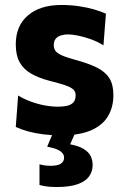

<svg xmlns="http://www.w3.org/2000/svg" viewBox="-20 -532 506 773"><path d="M224.5 13Q187.5 13 154 8.8Q120.5 4.5 92.5 -3.2Q64.5 -11 43.5 -21L53 -147.5Q75 -134 102.2 -123.8Q129.5 -113.5 158.2 -108Q187 -102.5 214.5 -102.5Q234.5 -102.5 250.5 -106.2Q266.5 -110 275.5 -119.8Q284.5 -129.5 284.5 -149Q284.5 -163 274.8 -172Q265 -181 242.2 -188.8Q219.5 -196.5 180 -206.5Q135.5 -218 105 -235.8Q74.5 -253.5 59 -281.5Q43.5 -309.5 43.5 -353Q43.5 -428.5 92.8 -470.2Q142 -512 227 -512Q264 -512 298 -507Q332 -502 359.8 -493.8Q387.5 -485.5 406.5 -477L396.5 -349.5Q373.5 -364 346.5 -373.8Q319.5 -383.5 294.8 -388.5Q270 -393.5 254 -393.5Q238 -393.5 224.8 -389.2Q211.5 -385 204 -375.5Q196.5 -366 196.5 -350.5Q196.5 -337.5 203 -327.8Q209.5 -318 227.5 -309.8Q245.5 -301.5 280 -292Q334 -277.5 368.5 -260.8Q403 -244 419.8 -218Q436.5 -192 436.5 -149Q436.5 -101 414.8 -64.2Q393 -27.5 346.2 -7.2Q299.5 13 224.5 13ZM207.5 221Q194.5 221 181.5 220Q168.5 219 157.5 217Q146.5 215 139 212.5V129.5Q145.5 131.5 157.8 133.5Q170 135.5 184.5 135.5Q212.5 135.5 225.2 126.8Q238 118 238 102.5Q238 93.5 232 85.2Q226 77 211.2 70.2Q196.5 63.5 170 58.5L206 -27H284V0L262.5 49Q296.5 55.5 316.5 67.5Q336.5 79.5 344.8 96Q353 112.5 353 133Q353 157.5 339.2 177.5Q325.5 197.5 293.5 209.2Q261.5 221 207.5 221Z"/></svg>

Font: Commissioner Thin
Style: Bold
Weight: 700
Version: Version 1.001;gftools[0.9.23]